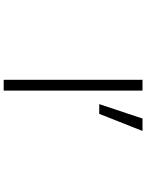

<svg xmlns="http://www.w3.org/2000/svg" viewBox="104 -895 792 1040"><g transform="rotate(90 500.0 -375.0)"><path d="M689.5 -751 596.7 -516.6H543.9L622.1 -751ZM412.1 1V-751H470.7V1Z"/></g></svg>

Font: Gen Shin Gothic Monospace Light
Style: Regular
Weight: 300
Designer: [Source Han Sans]
Ryoko NISHIZUKA  (kana & ideographs); Paul D. Hunt (Latin, Greek & Cyrillic); Wenlong ZHANG  (bopomofo
Version: Version 1.002.20150607